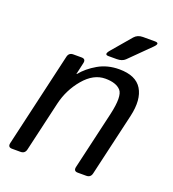

<svg xmlns="http://www.w3.org/2000/svg" viewBox="-129 -800 809 898"><g transform="rotate(20 275.5 -350.5)"><path d="M308.1 -561.5Q283.7 -561.5 305.7 -587.4L386.7 -682.6Q402.3 -700.7 429.2 -700.7H488.3Q517.1 -700.7 491.2 -675.3L390.6 -575.7Q376 -561.5 349.1 -561.5ZM32.7 0Q10.7 0 15.6 -22L124 -490.7Q128.9 -512.7 150.9 -512.7H191.9Q213.9 -512.7 209 -490.7L195.8 -432.1H197.8Q226.6 -467.8 272.7 -494.4Q318.8 -521 377.4 -521Q460.4 -521 490.7 -470.9Q521 -420.9 501 -334L428.7 -22Q423.8 0 401.9 0H359.9Q337.9 0 342.8 -22L409.7 -310.5Q431.6 -406.2 408.2 -431.9Q384.8 -457.5 331.1 -457.5Q272.5 -457.5 224.4 -400.6Q176.3 -343.8 159.2 -270.5L101.6 -22Q96.7 0 74.7 0Z"/></g></svg>

Font: Istok
Style: Italic
Weight: 500
Italic angle: -13°
Designer: Andrey V. Panov
Foundry: Andrey V. Panov
Version: Version 1.0.3